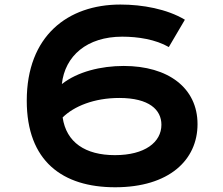

<svg xmlns="http://www.w3.org/2000/svg" viewBox="-20 -792 955 823"><path d="M94.7 -360.4C94.7 -101.1 248 10.7 473.6 10.7C705.1 10.7 826.7 -106.4 826.7 -259.8C826.7 -415.5 700.7 -509.3 510.3 -509.3C413.1 -509.3 312.5 -484.9 245.1 -431.6C258.3 -552.7 353 -634.8 503.9 -634.8C571.8 -634.8 647 -623 703.6 -590.3L772.5 -707.5C695.8 -753.4 590.8 -772.5 496.1 -772.5C270 -772.5 94.7 -637.7 94.7 -360.4ZM248.5 -288.6C296.9 -336.4 383.3 -372.1 491.2 -372.1C619.6 -372.1 671.9 -321.3 671.9 -257.3C671.9 -182.1 600.6 -127 472.7 -127C345.7 -127 264.2 -181.6 248.5 -288.6Z"/></svg>

Font: Krona One
Style: Regular
Weight: 400
Designer: Yvonne Schüttler
Foundry: Yvonne Schüttler
Version: Version 1.002